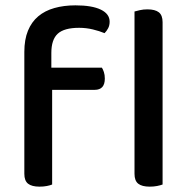

<svg xmlns="http://www.w3.org/2000/svg" viewBox="-20 -692 703 718"><path d="M172 -439H361Q365 -433 368.5 -422.5Q372 -412 372 -398Q372 -356 334 -356H175V-2Q168 1 155.5 3.5Q143 6 128 6Q99 6 85 -5Q71 -16 71 -42V-498Q71 -544 84.5 -577Q98 -610 123 -631Q148 -652 183.5 -662Q219 -672 262 -672Q324 -672 357 -656Q390 -640 390 -611Q390 -597 384.5 -586.5Q379 -576 371 -568Q352 -576 327 -582Q302 -588 276 -588Q220 -588 196 -566Q172 -544 172 -494ZM540 6Q511 6 497 -5Q483 -16 483 -42V-649Q490 -651 503 -654Q516 -657 531 -657Q560 -657 574 -646Q588 -635 588 -609V-2Q580 1 567.5 3.5Q555 6 540 6Z"/></svg>

Font: Baloo Thambi 2 Medium
Style: Regular
Weight: 500
Designer: Aadarsh Rajan and Ek Type
Foundry: Ek Type
Version: Version 1.640;hotconv 1.0.111;makeotfexe 2.5.65597; ttfautoh